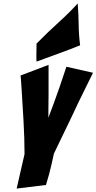

<svg xmlns="http://www.w3.org/2000/svg" viewBox="-20 -1114 562 1119"><path d="M77 -15 123 -216Q123 -259 121.5 -309.5Q120 -360 117 -411Q114 -462 111 -509.5Q108 -557 106 -593.5Q104 -630 102 -652Q100 -674 100 -674L263 -736V-614Q263 -589 263 -563Q263 -537 262.5 -512Q262 -487 262 -465Q262 -443 262 -428Q275 -462 293.5 -512Q312 -562 328 -609Q347 -664 367 -725L522 -690Q479 -604 438 -519Q421 -482 402 -442.5Q383 -403 364 -363.5Q345 -324 327 -287Q309 -250 294 -218Q289 -192 281.5 -161Q274 -130 267 -102Q258 -69 248 -36ZM193 -755Q192 -766 192 -775Q192 -784 192 -793Q192 -809 192.5 -825.5Q193 -842 193 -860Q261 -929 321 -983Q381 -1037 433 -1094Q438 -1027 438.5 -969Q439 -911 447 -850Q388 -826 320 -801.5Q252 -777 193 -755Z"/></svg>

Font: Bangers
Style: Regular
Weight: 400
Designer: vernon adams
Foundry: Vernon Adams
Version: Version 2.000